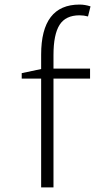

<svg xmlns="http://www.w3.org/2000/svg" viewBox="-20 -820 424 840"><path d="M214 -520H374V-476H214V0H160V-476H75V-500L160 -518V-581Q160 -800 328 -800Q352 -800 376 -792L365 -748Q347 -753 328 -753Q267 -753 240.5 -711Q214 -669 214 -579Z"/></svg>

Font: Martel Sans ExtraLight
Style: Regular
Weight: 275
Designer: Dan Reynolds and Mathieu Réguer
Foundry: Dan Reynolds and Mathieu Réguer
Version: Version 1.002; ttfautohint (v1.1) -l 5 -r 5 -G 72 -x 0 -D la